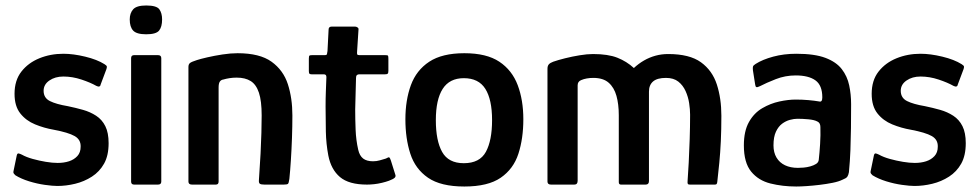

<svg xmlns="http://www.w3.org/2000/svg" viewBox="-20 -673 3570 700"><path d="M41 -106Q43 -115 48.5 -113.5Q54 -112 60 -109Q76 -100 99.5 -93.5Q123 -87 147 -83Q171 -79 190 -79Q213 -79 231.5 -85Q250 -91 262 -104Q274 -117 274 -138Q275 -164 252 -177Q229 -190 176 -200Q141 -206 108 -219.5Q75 -233 54 -259.5Q33 -286 33 -331Q33 -380 58 -412Q83 -444 123.5 -460.5Q164 -477 211 -477Q247 -477 290.5 -466.5Q334 -456 361 -439Q369 -434 369.5 -430.5Q370 -427 368 -421L347 -365Q345 -353 331 -360Q310 -372 277 -383Q244 -394 211 -394Q181 -394 160 -379.5Q139 -365 139 -342Q139 -316 162 -304.5Q185 -293 227 -286Q256 -280 282.5 -272.5Q309 -265 330.5 -251Q352 -237 364 -213Q376 -189 376 -151Q376 -106 359.5 -76.5Q343 -47 315 -29Q287 -11 254 -3Q221 5 189 5Q172 5 143.5 1Q115 -3 86 -12Q57 -21 36 -34Q33 -37 30.5 -40Q28 -43 29 -48Z M571 -602Q571 -575 560 -561.5Q549 -548 513 -548Q478 -548 465.5 -561.5Q453 -575 453 -602Q453 -625 465.5 -639Q478 -653 513 -653Q551 -653 561 -639Q571 -625 571 -602ZM568 -11Q568 0 556 0H469Q458 0 458 -11V-461Q458 -472 469 -472H556Q568 -472 568 -461Z M680 0Q667 0 667 -11Q667 -116 667 -220.5Q667 -325 667 -429Q667 -439 673 -443.5Q679 -448 698 -454Q710 -458 736 -464Q762 -470 791.5 -474.5Q821 -479 846 -479Q927 -479 970 -448Q1013 -417 1029.5 -366Q1046 -315 1046 -252Q1046 -212 1044.5 -170Q1043 -128 1040.5 -89Q1038 -50 1035 -21Q1033 -5 1029.5 -2.5Q1026 0 1014 0H944Q932 0 927.5 -3Q923 -6 924 -17Q924 -22 926 -49Q928 -76 930 -113.5Q932 -151 933 -188.5Q934 -226 934 -252Q934 -305 924 -335Q914 -365 894 -377.5Q874 -390 843 -390Q829 -390 816.5 -388Q804 -386 794 -383Q786 -382 781.5 -375.5Q777 -369 777 -354Q777 -307 777 -250Q777 -193 777 -132.5Q777 -72 777 -11Q777 0 767 0Z M1318 0Q1252 0 1219.5 -27.5Q1187 -55 1177 -106Q1169 -148 1168 -193Q1167 -238 1167 -284Q1167 -314 1168 -339Q1169 -364 1170 -392Q1170 -402 1161 -402H1117Q1111 -402 1108.5 -404Q1106 -406 1106 -414V-459Q1106 -469 1108.5 -470.5Q1111 -472 1119 -472H1164Q1171 -472 1172 -475.5Q1173 -479 1174 -487L1178 -565Q1178 -576 1189 -576H1275Q1279 -576 1283.5 -573Q1288 -570 1287 -565L1282 -487Q1281 -477 1282.5 -474.5Q1284 -472 1290 -472H1384Q1393 -472 1394.5 -470Q1396 -468 1396 -458V-415Q1396 -407 1393.5 -404.5Q1391 -402 1383 -402H1289Q1284 -402 1281 -399Q1278 -396 1278 -389Q1277 -361 1276.5 -332.5Q1276 -304 1275 -274Q1275 -238 1276.5 -200Q1278 -162 1286 -127Q1291 -105 1304 -95Q1317 -85 1340 -85Q1353 -85 1365 -88.5Q1377 -92 1387 -95Q1397 -101 1399.5 -99Q1402 -97 1405 -88L1421 -37Q1424 -30 1419 -25Q1414 -20 1398 -14Q1387 -10 1372.5 -6.5Q1358 -3 1344 -1.5Q1330 0 1318 0Z M1673 7Q1587 7 1540.5 -25Q1494 -57 1476 -112.5Q1458 -168 1458 -238Q1458 -308 1478 -362.5Q1498 -417 1545 -448Q1592 -479 1673 -479Q1754 -479 1800.5 -448Q1847 -417 1867.5 -362.5Q1888 -308 1888 -238Q1888 -168 1870 -112.5Q1852 -57 1805.5 -25Q1759 7 1673 7ZM1671 -78Q1729 -78 1751.5 -119.5Q1774 -161 1774 -235Q1774 -310 1749.5 -349Q1725 -388 1671 -388Q1619 -388 1594 -349Q1569 -310 1569 -235Q1569 -160 1592 -119Q1615 -78 1671 -78Z M1989 0Q1976 0 1976 -11V-422Q1976 -433 1981 -438.5Q1986 -444 1997 -448Q2014 -454 2040 -460.5Q2066 -467 2093.5 -471.5Q2121 -476 2142 -476Q2197 -476 2231 -462.5Q2265 -449 2291 -425Q2308 -441 2328 -452.5Q2348 -464 2370 -470Q2392 -476 2416 -476Q2494 -476 2535.5 -446Q2577 -416 2593.5 -365Q2610 -314 2610 -251Q2610 -200 2608 -158Q2606 -116 2602.5 -80Q2599 -44 2595 -9Q2594 -3 2592 -1.5Q2590 0 2586 0H2495Q2489 0 2487.5 -3Q2486 -6 2487 -16Q2489 -42 2491 -81Q2493 -120 2494.5 -165.5Q2496 -211 2496 -255Q2496 -274 2492.5 -297Q2489 -320 2479.5 -341Q2470 -362 2453 -375.5Q2436 -389 2408 -389Q2376 -389 2361 -376Q2346 -363 2346 -339Q2346 -293 2346 -251Q2346 -209 2346 -170Q2346 -131 2346 -92.5Q2346 -54 2346 -13Q2346 0 2334 0H2244Q2236 0 2236 -9V-253Q2236 -293 2227.5 -323.5Q2219 -354 2199 -371.5Q2179 -389 2143 -389Q2131 -389 2119.5 -387Q2108 -385 2099 -381Q2086 -376 2086 -362V-14Q2086 0 2074 0Z M2883 7Q2833 7 2789 -4Q2745 -15 2718.5 -47.5Q2692 -80 2692 -143Q2692 -195 2710.5 -228Q2729 -261 2759 -278.5Q2789 -296 2821.5 -303Q2854 -310 2881 -310Q2905 -310 2927.5 -308Q2950 -306 2967 -303Q2978 -300 2978 -318Q2978 -362 2953 -380Q2928 -398 2881 -398Q2843 -398 2808.5 -384.5Q2774 -371 2751 -359Q2741 -354 2737.5 -355.5Q2734 -357 2733 -366L2725 -417Q2724 -427 2725.5 -431Q2727 -435 2735 -440Q2760 -456 2799 -466.5Q2838 -477 2883 -477Q2950 -477 2989.5 -462Q3029 -447 3049 -421Q3069 -395 3076 -362Q3083 -329 3083 -293Q3083 -248 3082.5 -207Q3082 -166 3080.5 -126Q3079 -86 3075 -45Q3073 -34 3069 -28.5Q3065 -23 3052 -18Q3038 -11 3015.5 -6.5Q2993 -2 2968 1Q2943 4 2920.5 5.5Q2898 7 2883 7ZM2889 -61Q2898 -61 2910 -62Q2922 -63 2934.5 -66.5Q2947 -70 2955.5 -75.5Q2964 -81 2965 -90Q2968 -116 2970 -148.5Q2972 -181 2971 -210Q2971 -225 2960 -230Q2949 -236 2927.5 -238Q2906 -240 2887 -240Q2875 -240 2860 -236Q2845 -232 2831.5 -222Q2818 -212 2809 -193Q2800 -174 2800 -143Q2800 -117 2811 -98.5Q2822 -80 2842 -70.5Q2862 -61 2889 -61Z M3166 -106Q3168 -115 3173.5 -113.5Q3179 -112 3185 -109Q3201 -100 3224.5 -93.5Q3248 -87 3272 -83Q3296 -79 3315 -79Q3338 -79 3356.5 -85Q3375 -91 3387 -104Q3399 -117 3399 -138Q3400 -164 3377 -177Q3354 -190 3301 -200Q3266 -206 3233 -219.5Q3200 -233 3179 -259.5Q3158 -286 3158 -331Q3158 -380 3183 -412Q3208 -444 3248.5 -460.5Q3289 -477 3336 -477Q3372 -477 3415.5 -466.5Q3459 -456 3486 -439Q3494 -434 3494.5 -430.5Q3495 -427 3493 -421L3472 -365Q3470 -353 3456 -360Q3435 -372 3402 -383Q3369 -394 3336 -394Q3306 -394 3285 -379.5Q3264 -365 3264 -342Q3264 -316 3287 -304.5Q3310 -293 3352 -286Q3381 -280 3407.5 -272.5Q3434 -265 3455.5 -251Q3477 -237 3489 -213Q3501 -189 3501 -151Q3501 -106 3484.5 -76.5Q3468 -47 3440 -29Q3412 -11 3379 -3Q3346 5 3314 5Q3297 5 3268.5 1Q3240 -3 3211 -12Q3182 -21 3161 -34Q3158 -37 3155.5 -40Q3153 -43 3154 -48Z"/></svg>

Font: Glory Thin SemiBold
Style: Regular
Weight: 600
Version: Version 1.011